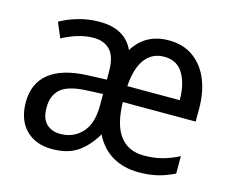

<svg xmlns="http://www.w3.org/2000/svg" viewBox="-83 -663 951 789"><g transform="rotate(15 392.5 -268.0)"><path d="M545 -546Q606 -546 649 -515.5Q692 -485 714.5 -431Q737 -377 737 -307V-252H427Q429 -156 464.5 -109Q500 -62 567 -62Q610 -62 645 -71.5Q680 -81 715 -99V-25Q679 -7 643.5 1.5Q608 10 563 10Q500 10 452 -18Q404 -46 377 -101Q346 -48 304 -19Q262 10 195 10Q125 10 83.5 -32Q42 -74 42 -149Q42 -229 97 -273Q152 -317 261 -321L340 -324V-358Q340 -421 314.5 -448.5Q289 -476 243 -476Q210 -476 176 -465.5Q142 -455 111 -438L84 -502Q117 -521 160.5 -533.5Q204 -546 250 -546Q359 -546 396 -465Q446 -546 545 -546ZM544 -476Q493 -476 463 -436.5Q433 -397 428 -320H651Q651 -388 625 -432Q599 -476 544 -476ZM274 -260Q195 -257 162.5 -229.5Q130 -202 130 -149Q130 -103 152.5 -81Q175 -59 212 -59Q268 -59 304 -98Q340 -137 340 -213V-263Z"/></g></svg>

Font: Noto Sans Kannada SemiCondensed
Style: Regular
Weight: 400
Width: 4
Designer: Jelle Bosma - Monotype Design Team
Foundry: Monotype Imaging Inc.
Version: Version 2.005; ttfautohint (v1.8.4.7-5d5b)